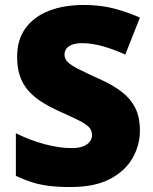

<svg xmlns="http://www.w3.org/2000/svg" viewBox="-20 -744 617 774"><path d="M544 -217Q544 -159 514.5 -107Q485 -55 423.5 -22.5Q362 10 264 10Q215 10 178.5 5.5Q142 1 110 -9Q78 -19 44 -35V-207Q102 -178 161 -162.5Q220 -147 268 -147Q297 -147 315 -154Q333 -161 342 -173Q351 -185 351 -200Q351 -219 338 -232Q325 -245 297 -259Q269 -273 222 -294Q182 -312 150 -332Q118 -352 95.5 -377Q73 -402 61 -435.5Q49 -469 49 -515Q49 -584 83 -630.5Q117 -677 177.5 -700.5Q238 -724 318 -724Q388 -724 444 -708.5Q500 -693 544 -673L485 -524Q439 -545 394.5 -557.5Q350 -570 312 -570Q287 -570 271 -564Q255 -558 247.5 -547.5Q240 -537 240 -524Q240 -507 253 -494Q266 -481 296.5 -465.5Q327 -450 380 -426Q432 -403 468.5 -375.5Q505 -348 524.5 -310.5Q544 -273 544 -217Z"/></svg>

Font: Noto Sans Armenian Black
Style: Regular
Weight: 900
Version: Version 2.007